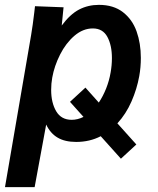

<svg xmlns="http://www.w3.org/2000/svg" viewBox="-32 -580 652 790"><path d="M319.5 -219.5 374.5 -158Q392 -184 404.8 -216.2Q417.5 -248.5 423 -281Q428.5 -311 428.5 -341Q428.5 -393.5 409.8 -428.2Q391 -463 350 -463Q309.5 -463 274.2 -432.8Q239 -402.5 215.2 -355.5Q191.5 -308.5 183 -261Q178.5 -236.5 178.5 -210Q178.5 -157.5 199.2 -122.2Q220 -87 263 -87Q287.5 -87 311.5 -99L256 -161ZM109 -528.5 112 -554.5 229.5 -550 222 -475Q256.5 -521.5 293.5 -540.8Q330.5 -560 375 -560Q435 -560 473.8 -530Q512.5 -500 530 -450.8Q547.5 -401.5 547.5 -342Q547.5 -302.5 541 -267Q531.5 -214 509 -162.5Q486.5 -111 451 -72.5L529 14.5L465.5 73L382.5 -19.5Q337 4 281.5 4Q235 4 205 -13.8Q175 -31.5 158 -67.5L110.5 190H-11.5L96 -435.5Q103 -477 109 -528.5Z"/></svg>

Font: JuliaMono
Style: Bold Italic
Weight: 700
Italic angle: -9°
Monospace: yes
Designer: cormullion
Foundry: corm
Version: Version 0.057; ttfautohint (v1.8.4)